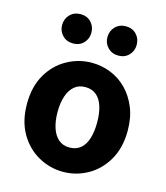

<svg xmlns="http://www.w3.org/2000/svg" viewBox="-120 -901 871 1007"><g transform="rotate(15 315.5 -397.5)"><path d="M316 14Q245 14 182 -21Q119 -56 80.5 -122.5Q42 -189 42 -282Q42 -376 80.5 -442Q119 -508 182 -543Q245 -578 316 -578Q369 -578 418.5 -558.5Q468 -539 506 -500.5Q544 -462 566.5 -407.5Q589 -353 589 -282Q589 -189 550.5 -122.5Q512 -56 449.5 -21Q387 14 316 14ZM316 -118Q352 -118 376 -138Q400 -158 411.5 -195.5Q423 -233 423 -282Q423 -332 411.5 -369Q400 -406 376 -426Q352 -446 316 -446Q281 -446 257 -426Q233 -406 220.5 -369Q208 -332 208 -282Q208 -233 220.5 -195.5Q233 -158 257 -138Q281 -118 316 -118ZM193 -650Q158 -650 135.5 -673Q113 -696 113 -729Q113 -763 135.5 -786Q158 -809 193 -809Q228 -809 250 -786Q272 -763 272 -729Q272 -696 250 -673Q228 -650 193 -650ZM439 -650Q404 -650 381.5 -673Q359 -696 359 -729Q359 -763 381.5 -786Q404 -809 439 -809Q474 -809 496 -786Q518 -763 518 -729Q518 -696 496 -673Q474 -650 439 -650Z"/></g></svg>

Font: Noto Sans SC ExtraBold
Style: Regular
Weight: 800
Designer: Ryoko NISHIZUKA 西塚涼子 (kana, bopomofo & ideographs); Paul D. Hunt (Latin, Greek & Cyrillic); Sandoll Communications 산돌커뮤니
Foundry: Adobe
Version: Version 2.004-H2;hotconv 1.0.118;makeotfexe 2.5.65603